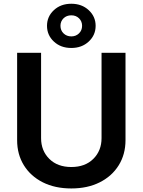

<svg xmlns="http://www.w3.org/2000/svg" viewBox="-20 -1015 776 1045"><path d="M368.2 10.7Q279.3 10.7 212.9 -22.7Q146.5 -56.2 109.9 -115.5Q73.2 -174.8 73.2 -252.4V-727.5H203.6V-263.2Q203.6 -194.8 248.3 -150.4Q293 -106 368.2 -106Q443.4 -106 488 -150.4Q532.7 -194.8 532.7 -263.2V-727.5H663.1V-252.4Q663.1 -174.8 626.2 -115.5Q589.4 -56.2 522.9 -22.7Q456.5 10.7 368.2 10.7ZM368.2 -753.9Q310.5 -753.9 273.2 -788.8Q235.8 -823.7 235.8 -874.5Q235.8 -924.8 273.2 -959.7Q310.5 -994.6 368.2 -994.6Q425.3 -994.6 462.9 -959.7Q500.5 -924.8 500.5 -874.5Q500.5 -823.7 462.9 -788.8Q425.3 -753.9 368.2 -753.9ZM368.2 -816.9Q393.1 -816.9 409.9 -833.3Q426.8 -849.6 426.8 -874.5Q426.8 -898.9 410.2 -915.3Q393.6 -931.6 368.2 -931.6Q342.3 -931.6 325.7 -915.3Q309.1 -898.9 309.1 -874.5Q309.1 -849.6 325.9 -833.3Q342.8 -816.9 368.2 -816.9Z"/></svg>

Font: Inter SemiBold
Style: Regular
Weight: 600
Designer: Rasmus Andersson
Foundry: rsms
Version: Version 4.001;git-9221beed3